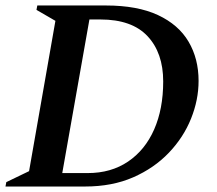

<svg xmlns="http://www.w3.org/2000/svg" viewBox="-27 -680 790 700"><path d="M-7 0 -4 -16 79 -56 175 -604 106 -644 109 -660H359Q474 -660 549 -625Q624 -590 660.5 -528Q697 -466 697 -385Q697 -316 669.5 -247.5Q642 -179 588.5 -123Q535 -67 458.5 -33.5Q382 0 283 0ZM339 -609H299L200 -49H293Q378 -49 440 -91Q502 -133 535 -208Q568 -283 568 -383Q568 -487 511 -548Q454 -609 339 -609Z"/></svg>

Font: Spectral SemiBold
Style: Italic
Weight: 600
Italic angle: -10°
Designer: Jean-Baptiste Levee
Foundry: Production Type
Version: Version 2.001